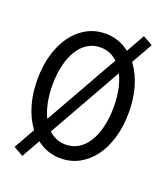

<svg xmlns="http://www.w3.org/2000/svg" viewBox="-151 -871 901 1042"><g transform="rotate(20 300.0 -350.0)"><path d="M300 10Q358.2 10 406.8 -16.5Q455.4 -43 490.3 -90.5Q525.2 -138 544.6 -204.5Q564 -271 564 -350Q564 -430 544.6 -496Q525.2 -562 490.3 -609.5Q455.4 -657 406.8 -683.5Q358.2 -710 300 -710Q241.8 -710 193.2 -683.5Q144.6 -657 109.7 -609.5Q74.8 -562 55.4 -496Q36 -430 36 -350Q36 -271 55.4 -204.5Q74.8 -138 109.7 -90.5Q144.6 -43 193.2 -16.5Q241.8 10 300 10ZM300 -69.6Q259.8 -69.6 227.1 -89.5Q194.4 -109.4 171.4 -146.2Q148.4 -183 135.8 -234.8Q123.2 -286.6 123.2 -350Q123.2 -413.8 135.8 -465.4Q148.4 -517 171.4 -553.8Q194.4 -590.6 227.1 -610.5Q259.8 -630.4 300 -630.4Q340.2 -630.4 372.9 -610.5Q405.6 -590.6 428.6 -553.8Q451.6 -517 464.2 -465.4Q476.8 -413.8 476.8 -350Q476.8 -286.6 464.2 -234.8Q451.6 -183 428.6 -146.2Q405.6 -109.4 372.9 -89.5Q340.2 -69.6 300 -69.6ZM45 36.4 101 68.2 183.4 -77.4 555.4 -736.4 499.4 -768.2Z"/></g></svg>

Font: CommitMonoV142 ExtLt
Style: Regular
Weight: 200
Monospace: yes
Designer: Eigil Nikolajsen
Foundry: Eigil Nikolajsen
Version: Version 1.142